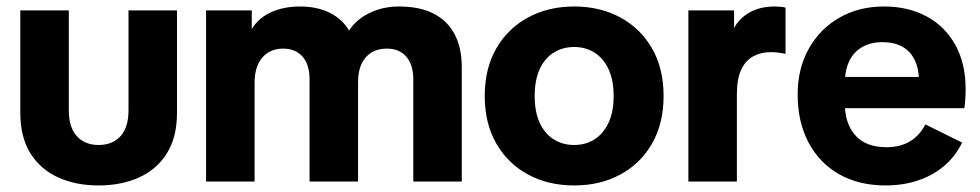

<svg xmlns="http://www.w3.org/2000/svg" viewBox="-20 -554 2991 586"><path d="M280.8 12Q211.5 12 157.6 -12.4Q103.6 -36.9 72.8 -86.1Q42 -135.4 42 -209.4V-522.2H190V-217.4Q190 -165.2 214.5 -138.4Q238.9 -111.5 280.8 -111.5Q323.3 -111.5 347.8 -138.4Q372.2 -165.2 372.2 -217.4V-522.2H520.2V-209.4Q520.2 -135.4 489.4 -86.1Q458.6 -36.9 404.4 -12.4Q350.3 12 280.8 12Z M609 0V-522.2H748.4V-465Q767.7 -498.3 806.3 -516.2Q845 -534.2 896.1 -534.2Q947.5 -534.2 985.9 -515.2Q1024.2 -496.3 1045.6 -460.8Q1067 -494.5 1107.7 -514.3Q1148.3 -534.2 1198.1 -534.2Q1260.5 -534.2 1302.9 -512.7Q1345.3 -491.2 1367.4 -449.7Q1389.4 -408.3 1389.4 -348.1V0H1241.4V-311.3Q1241.4 -356.8 1219.9 -381.2Q1198.4 -405.6 1160.9 -405.6Q1119.3 -405.6 1096.1 -378.7Q1072.8 -351.8 1072.8 -302.9V0H924.8V-311.3Q924.8 -356.8 903.4 -381.2Q881.9 -405.6 844.3 -405.6Q803.6 -405.6 780.3 -377.9Q757 -350.2 757 -302.1V0Z M1732.4 12Q1653.4 12 1591.7 -21.3Q1530 -54.6 1494.8 -115.9Q1459.5 -177.2 1459.5 -260.9Q1459.5 -345.4 1494.8 -406.3Q1530 -467.3 1591.7 -500.7Q1653.4 -534.2 1732.4 -534.2Q1811.7 -534.2 1873.3 -500.7Q1934.9 -467.3 1970.1 -406.3Q2005.3 -345.4 2005.3 -260.9Q2005.3 -177.2 1970.1 -115.9Q1934.9 -54.6 1873.3 -21.3Q1811.7 12 1732.4 12ZM1732.4 -111.5Q1767.6 -111.5 1794.7 -128.8Q1821.8 -146.1 1837.3 -179.4Q1852.9 -212.6 1852.9 -260.9Q1852.9 -309.6 1837.3 -342.8Q1821.8 -376 1794.7 -393.3Q1767.6 -410.6 1732.4 -410.6Q1697.3 -410.6 1669.8 -393.3Q1642.3 -376 1627.1 -342.8Q1611.9 -309.6 1611.9 -260.9Q1611.9 -212.6 1627.1 -179.4Q1642.3 -146.1 1669.8 -128.8Q1697.3 -111.5 1732.4 -111.5Z M2081 0V-522.2H2220.4V-468.5Q2236.4 -498.5 2268.3 -516.3Q2300.2 -534.2 2345.2 -534.2Q2354.5 -534.2 2362.8 -533.4Q2371.2 -532.6 2377.5 -530.6V-389.6Q2365.3 -392.3 2354.7 -393.5Q2344.1 -394.8 2331.5 -394.8Q2301.6 -394.8 2278.3 -381.8Q2254.9 -368.8 2242 -340.6Q2229 -312.3 2229 -266.2V0Z M2682.9 12Q2601.2 12 2540.8 -22.4Q2480.3 -56.9 2447.4 -119.6Q2414.5 -182.2 2414.5 -265.8Q2414.5 -344.8 2448.5 -405.4Q2482.4 -466 2542 -500.1Q2601.6 -534.2 2677.7 -534.2Q2752.8 -534.2 2809 -503.4Q2865.2 -472.7 2896.2 -416.1Q2927.2 -359.6 2927.2 -282.1Q2927.2 -267.8 2926.1 -251.2Q2925 -234.6 2923.3 -223.7H2484.2V-319.2H2829.3L2784.7 -303.4Q2785 -343.1 2771.9 -370.4Q2758.8 -397.8 2733.9 -411.6Q2709 -425.4 2672.8 -425.4Q2639.2 -425.4 2613.2 -411.4Q2587.1 -397.3 2572.8 -369.2Q2558.6 -341.1 2558.6 -299V-236.9Q2558.6 -177.2 2590.5 -141Q2622.4 -104.7 2686.1 -104.7Q2726.9 -104.7 2756.5 -122.1Q2786.2 -139.5 2804.3 -174.3L2916.5 -118.8Q2896.1 -76.7 2861.1 -47.2Q2826.1 -17.7 2780.9 -2.9Q2735.6 12 2682.9 12Z"/></svg>

Font: TikTok Sans Light
Style: Regular
Weight: 300
Version: Version 4.000